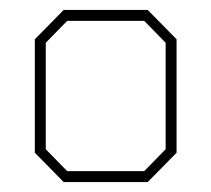

<svg xmlns="http://www.w3.org/2000/svg" viewBox="-20 -757 425 386"><path d="M108 -391 50 -450V-678L108 -737H277L335 -678V-450L277 -391ZM115 -413H270L313 -457V-671L270 -715H115L72 -671V-457Z"/></svg>

Font: Tomorrow Thin
Style: Regular
Weight: 250
Designer: Tony de Marco, Monica Rizzolli
Foundry: Just in Type
Version: Version 2.002